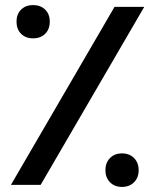

<svg xmlns="http://www.w3.org/2000/svg" viewBox="-20 -728 610 756"><path d="M431 -701H548L140 0H23ZM45 -643Q45 -672 63 -690Q81 -708 110 -708Q140 -708 158 -690Q176 -672 176 -643Q176 -613 158 -595Q140 -577 110 -577Q81 -577 63 -595Q45 -613 45 -643ZM460 -124Q490 -124 508 -105.5Q526 -87 526 -58Q526 -29 508 -10.5Q490 8 460 8Q431 8 413 -10.5Q395 -29 395 -58Q395 -87 413 -105.5Q431 -124 460 -124Z"/></svg>

Font: LT Superior Semi-bold
Style: Regular
Weight: 600
Designer: Daniel Lyons
Foundry: LyonsType
Version: Version 1.0